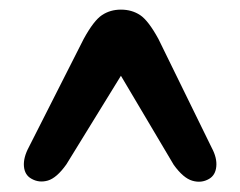

<svg xmlns="http://www.w3.org/2000/svg" viewBox="-20 -736 487 389"><path d="M403.5 -373.5Q388 -364.5 369.8 -369.8Q351.5 -375 332 -402L225 -582.5L114.5 -403Q95 -375.5 77 -370.2Q59 -365 43.5 -374Q30 -381.5 28.5 -399Q27 -416.5 38.5 -438L149.5 -657Q170 -694.5 186.8 -705.5Q203.5 -716.5 225 -716.5Q247 -716.5 263.8 -705.5Q280.5 -694.5 301 -657L409 -436.5Q420 -416 418.2 -398.5Q416.5 -381 403.5 -373.5Z"/></svg>

Font: Fraunces 72pt Soft Black
Style: Regular
Weight: 900
Version: Version 1.000;[b76b70a41]